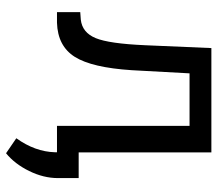

<svg xmlns="http://www.w3.org/2000/svg" viewBox="-63 -505 743 657"><g transform="rotate(90 308.5 -176.5)"><path d="M501.5 -528.3V0H410.6V-453.6H231L220.2 -255.9Q211.4 -119.6 174.6 -61Q137.7 -2.4 57.6 0H21.5V-79.6L47.4 -81.5Q91.3 -86.4 110.4 -132.3Q129.4 -178.2 134.8 -302.2L144.5 -528.3ZM504.4 174.3 453.1 139.2Q499 75.2 501 7.3V-74.2H589.4V-3.4Q589.4 45.9 565.2 95.2Q541 144.5 504.4 174.3Z"/></g></svg>

Font: Roboto
Style: Regular
Weight: 400
Designer: Google
Version: Version 2.001047; 2015